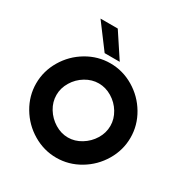

<svg xmlns="http://www.w3.org/2000/svg" viewBox="-205 -1065 1180 1234"><g transform="rotate(30 385.0 -448.5)"><path d="M35 -340Q35 -432 83 -513Q131 -594 212 -642Q293 -690 385 -690Q477 -690 558 -642Q639 -594 687 -513Q735 -432 735 -340Q735 -248 687 -167Q639 -86 558 -38Q477 10 385 10Q293 10 212 -38Q131 -86 83 -167Q35 -248 35 -340ZM585 -341Q585 -392 557 -438.5Q529 -485 482.5 -513Q436 -541 385 -541Q334 -541 287.5 -513Q241 -485 213 -438.5Q185 -392 185 -341Q185 -289 213 -243Q241 -197 287.5 -168.5Q334 -140 385 -140Q436 -140 482.5 -168.5Q529 -197 557 -243Q585 -289 585 -341ZM185 -907H313L431 -728H319Z"/></g></svg>

Font: Teachers[wght]
Style: Regular
Weight: 400
Designer: Alfredo Marco Pradil & Chank Diesel
Version: Version 1.000;Glyphs 3.1.2 (3151)